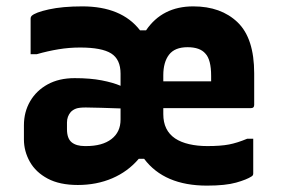

<svg xmlns="http://www.w3.org/2000/svg" viewBox="-20 -570 890 602"><path d="M238 -550Q361 -550 419 -475H438Q489 -550 586 -550Q673 -550 725 -500Q777 -450 777 -340V-241Q777 -231 767 -231H492V-212Q492 -161 529 -136Q547 -124 573 -118Q599 -112 630 -112Q672 -112 698 -117Q724 -122 755 -135H774V-26Q774 -20 769 -17Q754 -7 720.5 2.5Q687 12 629 12Q495 12 432 -72H415Q381 -32 332 -11Q283 10 224 10Q167 10 129.5 -10Q92 -30 73.5 -63Q55 -96 55 -133V-177Q55 -219 74.5 -252.5Q94 -286 129.5 -305.5Q165 -325 214 -325Q263 -325 299 -318Q335 -311 358 -301V-339Q358 -384 328.5 -402.5Q299 -421 231 -421Q197 -421 163.5 -415.5Q130 -410 95 -400H76V-512Q76 -517 79 -520Q90 -531 133 -540.5Q176 -550 238 -550ZM568 -422Q528 -422 510 -398.5Q492 -375 492 -334V-315H642V-332Q642 -383 624 -402Q607 -422 568 -422ZM246 -112H250Q301 -112 329.5 -134Q358 -156 358 -195V-230Q325 -231 297 -232Q269 -233 249 -233Q228 -233 218.5 -229.5Q209 -226 202 -219Q190 -205 190 -186V-165Q190 -136 204.5 -124Q219 -112 246 -112Z"/></svg>

Font: Recursive Sn Lnr St
Style: Bold
Weight: 700
Version: Version 1.079;hotconv 1.0.112;makeotfexe 2.5.65598; ttfautoh